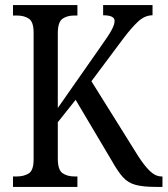

<svg xmlns="http://www.w3.org/2000/svg" viewBox="-20 -734 658 754"><path d="M31 0V-41H45Q74 -41 93 -53Q112 -65 112 -108V-606Q112 -648 93.5 -660.5Q75 -673 47 -673H31V-714H284V-673H271Q243 -673 225 -660Q207 -647 207 -603V-310L379 -556Q407 -595 418.5 -616.5Q430 -638 430 -652Q430 -674 385 -674V-714H579V-674Q549 -674 522.5 -649.5Q496 -625 463 -581L339 -415L522 -122Q547 -83 569 -62Q591 -41 615 -41H618V0H593Q542 0 512.5 -8Q483 -16 463 -38Q443 -60 420 -101L277 -342L207 -254V-111Q207 -67 225.5 -54Q244 -41 273 -41H284V0Z"/></svg>

Font: Noto Serif Myanmar Cond
Style: Regular
Weight: 400
Width: 3
Designer: Ben Mitchell and the Monotype Design Team
Foundry: Monotype Imaging Inc.
Version: Version 2.106; ttfautohint (v1.8.4.7-5d5b)